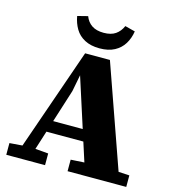

<svg xmlns="http://www.w3.org/2000/svg" viewBox="-123 -960 959 1062"><g transform="rotate(15 356.0 -429.0)"><path d="M11 0V-67L115 -75H136L233 -67V0ZM59 0 287 -655H429L660 0H462L289 -538H293L273 -435L135 0ZM170 -181V-247H490V-181ZM362 0V-66L479 -73H572L698 -66V0ZM191 -843 250 -858Q262 -826 288 -808.5Q314 -791 356 -791Q398 -791 423.5 -808.5Q449 -826 463 -858L521 -843Q515 -803 495.5 -771Q476 -739 441.5 -720.5Q407 -702 356 -702Q306 -702 271 -720.5Q236 -739 217 -771Q198 -803 191 -843Z"/></g></svg>

Font: Source Serif 4 ExtraBold
Style: Regular
Weight: 800
Designer: Frank Grießhammer
Foundry: Adobe Systems Incorporated
Version: Version 4.004;hotconv 1.0.116;makeotfexe 2.5.65601